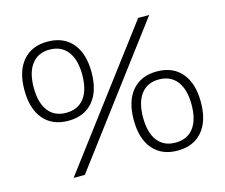

<svg xmlns="http://www.w3.org/2000/svg" viewBox="-100 -838 1144 975"><g transform="rotate(-15 472.0 -350.0)"><path d="M400 -495Q400 -396 353.5 -341.5Q307 -287 223 -287Q140 -287 93.5 -341.5Q47 -396 47 -495Q47 -594 93.5 -648.5Q140 -703 223 -703Q307 -703 353.5 -648.5Q400 -594 400 -495ZM96 -495Q96 -415 129 -372Q162 -329 223 -329Q285 -329 318 -372Q351 -415 351 -495Q351 -575 317.5 -618Q284 -661 223 -661Q162 -661 129 -617.5Q96 -574 96 -495ZM897 -205Q897 -106 850.5 -51.5Q804 3 720 3Q637 3 590.5 -51.5Q544 -106 544 -205Q544 -304 590.5 -358.5Q637 -413 720 -413Q804 -413 850.5 -358.5Q897 -304 897 -205ZM593 -205Q593 -125 626 -82Q659 -39 720 -39Q782 -39 815 -82Q848 -125 848 -205Q848 -285 814.5 -328Q781 -371 720 -371Q659 -371 626 -327.5Q593 -284 593 -205ZM700 -700H758L232 0H173Z"/></g></svg>

Font: TypoPRO Montserrat
Style: Regular
Weight: 300
Designer: Julieta Ulanovsky
Foundry: Julieta Ulanovsky
Version: Version 6.001